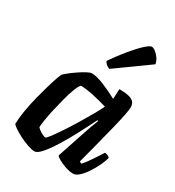

<svg xmlns="http://www.w3.org/2000/svg" viewBox="-185 -885 910 996"><g transform="rotate(30 270.0 -387.5)"><path d="M174 0Q158 0 132 -9Q106 -18 80.5 -31Q55 -44 37 -56.5Q19 -69 17 -75Q18 -112 25.5 -156Q33 -200 44 -243.5Q55 -287 66 -324.5Q77 -362 85.5 -386Q94 -410 98 -415Q103 -421 120.5 -435Q138 -449 160 -464Q182 -479 201.5 -489.5Q221 -500 231 -500Q259 -500 303.5 -482Q348 -464 392 -440L395 -500Q450 -500 471.5 -487.5Q493 -475 493 -449Q493 -420 469 -322.5Q445 -225 405 -73L416 -66Q427 -76 441 -95.5Q455 -115 469.5 -137.5Q484 -160 495 -177Q504 -177 513.5 -172.5Q523 -168 525 -163Q520 -142 507 -114.5Q494 -87 476.5 -60.5Q459 -34 440.5 -17Q422 0 406 0Q384 0 359 -8.5Q334 -17 315.5 -27.5Q297 -38 294 -45L346 -201Q355 -230 363 -251.5Q371 -273 382 -301L377 -304Q360 -270 339 -229Q318 -188 295 -147.5Q272 -107 249.5 -73.5Q227 -40 207.5 -20Q188 0 174 0ZM187 -91Q192 -90 209.5 -113.5Q227 -137 251 -173Q275 -209 299.5 -249.5Q324 -290 344.5 -326Q365 -362 375 -384Q323 -399 284.5 -407Q246 -415 213 -416Q202 -404 191 -374.5Q180 -345 170 -307Q160 -269 151.5 -231Q143 -193 138.5 -163.5Q134 -134 134 -122Q144 -110 161 -100.5Q178 -91 187 -91ZM297 -565Q286 -568 276 -577Q266 -586 264 -594Q300 -646 334 -687Q368 -728 394 -751.5Q420 -775 431 -775Q441 -775 455 -764Q469 -753 479.5 -737Q490 -721 492 -705Z"/></g></svg>

Font: Texturina
Style: Bold Italic
Weight: 700
Italic angle: -11°
Designer: Guillermo Torres Carreño
Foundry: Omnibus-Type
Version: Version 1.002; ttfautohint (v1.8.3)